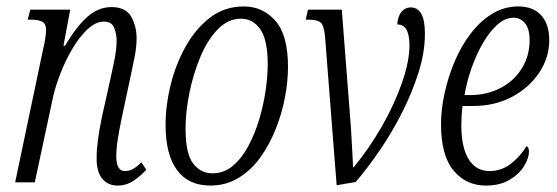

<svg xmlns="http://www.w3.org/2000/svg" viewBox="-20 -566 1730 596"><path d="M345 10Q314 10 296.5 -12.5Q279 -35 280 -76Q280 -102 284 -132Q288 -162 297 -206L323 -322Q328 -344 335 -379Q342 -414 342 -440Q342 -460 334.5 -479.5Q327 -499 303 -499Q277 -499 251.5 -475Q226 -451 204 -413.5Q182 -376 166 -334Q150 -292 143 -257L88 0H27L114 -414Q118 -430 120.5 -446.5Q123 -463 123 -473Q123 -492 111.5 -498.5Q100 -505 75 -505H66L74 -536H198L177 -424H182Q218 -485 252 -514.5Q286 -544 326 -544Q370 -544 387 -514.5Q404 -485 404 -447Q404 -419 397.5 -387.5Q391 -356 386 -332L357 -196Q350 -162 345.5 -133Q341 -104 341 -80Q341 -35 368 -35Q382 -35 394.5 -42.5Q407 -50 419 -62L434 -39Q417 -20 394.5 -5Q372 10 345 10Z M633 10Q565 10 529.5 -38Q494 -86 494 -178Q494 -239 510 -303.5Q526 -368 557 -423Q588 -478 633 -512Q678 -546 737 -546Q795 -546 834.5 -502Q874 -458 874 -358Q874 -314 864.5 -263.5Q855 -213 835.5 -164.5Q816 -116 787.5 -76.5Q759 -37 720 -13.5Q681 10 633 10ZM640 -28Q675 -28 702.5 -51Q730 -74 750.5 -112Q771 -150 784.5 -195Q798 -240 804.5 -285Q811 -330 811 -367Q811 -442 788 -475Q765 -508 728 -508Q688 -508 656 -475Q624 -442 602 -389.5Q580 -337 568 -278Q556 -219 556 -167Q556 -89 579.5 -58.5Q603 -28 640 -28Z M989 -452Q986 -487 975.5 -496Q965 -505 937 -505H929L936 -536H1041L1064 -239Q1067 -205 1069.5 -167Q1072 -129 1073.5 -96.5Q1075 -64 1076 -47H1078Q1126 -105 1165.5 -174Q1205 -243 1228 -309.5Q1251 -376 1251 -425Q1251 -491 1213 -490Q1215 -516 1226.5 -529.5Q1238 -543 1255 -543Q1276 -543 1287.5 -523.5Q1299 -504 1299 -461Q1299 -404 1279.5 -342Q1260 -280 1229 -218.5Q1198 -157 1160 -101Q1122 -45 1084 -1L1025 9Z M1488 10Q1427 10 1388 -36.5Q1349 -83 1349 -181Q1349 -226 1360 -276.5Q1371 -327 1391 -374.5Q1411 -422 1440.5 -461Q1470 -500 1507.5 -523Q1545 -546 1589 -546Q1635 -546 1660 -518.5Q1685 -491 1685 -441Q1685 -388 1654.5 -341.5Q1624 -295 1570.5 -266Q1517 -237 1448 -237H1416Q1414 -225 1413 -207.5Q1412 -190 1412 -178Q1412 -108 1435 -71.5Q1458 -35 1499 -35Q1538 -35 1567.5 -59Q1597 -83 1614 -112Q1622 -110 1622 -95Q1622 -76 1607.5 -51.5Q1593 -27 1563 -8.5Q1533 10 1488 10ZM1440 -271Q1492 -271 1534 -293Q1576 -315 1600 -354Q1624 -393 1624 -441Q1624 -476 1610 -493.5Q1596 -511 1574 -511Q1548 -511 1524 -489.5Q1500 -468 1479.5 -433Q1459 -398 1444 -355.5Q1429 -313 1422 -271Z"/></svg>

Font: Noto Serif ExtraCondensed Light
Style: Italic
Weight: 300
Width: 2
Italic angle: -12°
Designer: Monotype Design Team
Foundry: Monotype Imaging Inc.
Version: Version 2.014; ttfautohint (v1.8.4.7-5d5b)